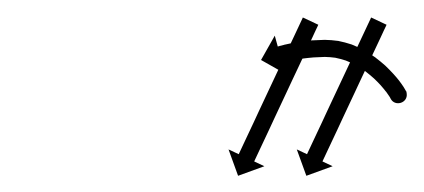

<svg xmlns="http://www.w3.org/2000/svg" viewBox="-20 -561 497 225"><path d="M432.2 -530.2C432.5 -530.8 432.7 -531.4 433 -532L414.9 -540.5C414.6 -539.9 414.3 -539.3 414.1 -538.7C413.3 -537 412.5 -535.3 411.7 -533.6C410.4 -531 409.2 -528.4 408 -525.7C406.4 -522.3 404.8 -518.9 403.2 -515.5C401.3 -511.4 399.4 -507.4 397.5 -503.4C395.4 -498.8 393.2 -494.3 391.1 -489.8C388.9 -485 386.6 -480.2 384.3 -475.3C382 -470.4 379.7 -465.4 377.3 -460.4C375 -455.4 372.7 -450.4 370.3 -445.5C368.1 -440.6 365.8 -435.8 363.5 -431C361.4 -426.5 359.3 -422 357.2 -417.4C355.3 -413.4 353.4 -409.4 351.5 -405.3C349.9 -401.9 348.3 -398.5 346.7 -395.1C345.5 -392.4 344.2 -389.8 343 -387.2C342.2 -385.5 341.4 -383.8 340.6 -382.1C340.3 -381.5 340 -380.9 339.8 -380.3L327.8 -385.9L339 -355L369.8 -366.2L357.9 -371.8C358.2 -372.4 358.4 -373 358.7 -373.6C359.5 -375.3 360.3 -377 361.1 -378.7C362.3 -381.3 363.6 -383.9 364.8 -386.6C366.4 -390 368 -393.4 369.6 -396.8C371.5 -400.9 373.4 -404.9 375.3 -408.9C377.4 -413.5 379.5 -418 381.6 -422.5C383.9 -427.3 386.2 -432.1 388.4 -437C390.8 -441.9 393.1 -446.9 395.4 -451.9C397.8 -456.9 400.1 -461.9 402.4 -466.9C404.7 -471.7 407 -476.5 409.2 -481.3C411.4 -485.8 413.5 -490.4 415.6 -494.9C417.5 -498.9 419.4 -503 421.3 -507C422.9 -510.4 424.5 -513.8 426.1 -517.2C427.3 -519.9 428.5 -522.5 429.8 -525.2C430.6 -526.8 431.4 -528.5 432.2 -530.2ZM352.2 -530.2C352.5 -530.8 352.7 -531.4 353 -532L334.9 -540.5C334.6 -539.9 334.3 -539.3 334.1 -538.7C333.3 -537 332.5 -535.3 331.7 -533.6C330.4 -531 329.2 -528.4 328 -525.7C326.4 -522.3 324.8 -518.9 323.2 -515.5C321.3 -511.4 319.4 -507.4 317.5 -503.4C315.4 -498.8 313.2 -494.3 311.1 -489.8C308.9 -485 306.6 -480.2 304.3 -475.3C302 -470.4 299.7 -465.4 297.3 -460.4C295 -455.4 292.7 -450.4 290.3 -445.5C288.1 -440.6 285.8 -435.8 283.5 -431C281.4 -426.5 279.3 -422 277.2 -417.4C275.3 -413.4 273.4 -409.4 271.5 -405.3C269.9 -401.9 268.3 -398.5 266.7 -395.1C265.5 -392.4 264.2 -389.8 263 -387.2C262.2 -385.5 261.4 -383.8 260.6 -382.1C260.3 -381.5 260 -380.9 259.8 -380.3L247.8 -385.9L259 -355L289.8 -366.2L277.9 -371.8C278.2 -372.4 278.4 -373 278.7 -373.6C279.5 -375.3 280.3 -377 281.1 -378.7C282.3 -381.3 283.6 -383.9 284.8 -386.6C286.4 -390 288 -393.4 289.6 -396.8C291.5 -400.9 293.4 -404.9 295.3 -408.9C297.4 -413.5 299.5 -418 301.6 -422.5C303.9 -427.3 306.2 -432.1 308.4 -437C310.8 -441.9 313.1 -446.9 315.4 -451.9C317.8 -456.9 320.1 -461.9 322.4 -466.9C324.7 -471.7 327 -476.5 329.2 -481.3C331.4 -485.8 333.5 -490.4 335.6 -494.9C337.5 -498.9 339.4 -503 341.3 -507C342.9 -510.4 344.5 -513.8 346.1 -517.2C347.3 -519.9 348.5 -522.5 349.8 -525.2C350.6 -526.8 351.4 -528.5 352.2 -530.2ZM456.6 -451.4C456.5 -452.3 456.3 -453.1 456.2 -454L436.4 -451.2C436.5 -450.3 436.7 -449.4 436.8 -448.5C437.6 -442.9 443.6 -441.8 448.7 -443.4C453.9 -445 458.2 -449.3 455.7 -454.4C454.9 -455.8 454.1 -457.3 453.2 -458.7C453.2 -458.7 453.2 -458.8 453.1 -458.8C453.1 -458.9 453 -459 453 -459C451.5 -461.3 449.9 -463.6 448.2 -465.8C448.2 -465.8 448.2 -465.8 448.1 -465.9C448.1 -466 448.1 -466 448.1 -466C445.8 -468.9 443.5 -471.7 441 -474.4C441 -474.4 441 -474.5 440.9 -474.5C440.9 -474.6 440.8 -474.6 440.8 -474.6C437.9 -477.8 434.8 -480.9 431.7 -483.9C431.7 -483.9 431.6 -483.9 431.6 -484C431.5 -484 431.5 -484.1 431.5 -484.1C427.9 -487.3 424.1 -490.4 420.3 -493.3C420.3 -493.3 420.2 -493.4 420.2 -493.4C420.1 -493.5 420 -493.6 420 -493.6C415.8 -496.5 411.5 -499.3 407.1 -501.9C407.1 -501.9 407 -502 406.8 -502.1C406.7 -502.1 406.6 -502.2 406.6 -502.2C402 -504.6 397.2 -506.8 392.3 -508.8C392.3 -508.8 392.1 -508.8 392 -508.9C391.9 -508.9 391.7 -509 391.7 -509C386.8 -510.6 381.7 -512 376.6 -513C376.6 -513 376.4 -513.1 376.3 -513.1C376.1 -513.1 375.9 -513.1 375.9 -513.1C370.9 -513.8 365.8 -514.2 360.7 -514.3C360.7 -514.3 360.6 -514.3 360.6 -514.3C360.5 -514.3 360.4 -514.3 360.4 -514.3C355.5 -514.2 350.6 -514 345.8 -513.7C345.8 -513.7 345.7 -513.7 345.7 -513.7C345.6 -513.7 345.5 -513.7 345.5 -513.7C341.2 -513.3 336.8 -512.8 332.5 -512.2C332.5 -512.2 332.4 -512.2 332.4 -512.2C332.4 -512.2 332.3 -512.2 332.3 -512.2C328.6 -511.6 325 -511 321.4 -510.3C321.4 -510.3 321.3 -510.3 321.3 -510.3C321.3 -510.3 321.2 -510.3 321.2 -510.3C318.4 -509.7 315.6 -509.1 312.9 -508.5C312.9 -508.5 312.8 -508.4 312.8 -508.4C312.8 -508.4 312.8 -508.4 312.8 -508.4C311 -508 309.2 -507.5 307.4 -507.1C307.4 -507.1 307.4 -507.1 307.4 -507.1C307.4 -507 307.4 -507 307.4 -507C306.7 -506.9 306.1 -506.7 305.5 -506.5L302 -519.2L285.9 -490.7L314.4 -474.6L310.9 -487.3C311.5 -487.4 312.1 -487.6 312.7 -487.8C312.7 -487.8 312.6 -487.8 312.6 -487.7C312.6 -487.7 312.6 -487.7 312.6 -487.7C314.2 -488.2 315.9 -488.6 317.6 -489C317.6 -489 317.5 -489 317.5 -489C317.5 -489 317.5 -489 317.5 -489C320 -489.6 322.7 -490.2 325.3 -490.7C325.3 -490.7 325.2 -490.7 325.2 -490.7C325.1 -490.7 325.1 -490.7 325.1 -490.7C328.5 -491.3 331.9 -491.9 335.3 -492.4C335.3 -492.4 335.3 -492.4 335.2 -492.4C335.2 -492.4 335.1 -492.4 335.1 -492.4C339.2 -492.9 343.3 -493.4 347.3 -493.7C347.3 -493.7 347.3 -493.7 347.2 -493.7C347.2 -493.7 347.1 -493.7 347.1 -493.7C351.7 -494 356.2 -494.2 360.8 -494.3C360.8 -494.3 360.7 -494.3 360.6 -494.3C360.5 -494.3 360.4 -494.3 360.4 -494.3C364.7 -494.2 369 -493.9 373.2 -493.3C373.2 -493.3 373 -493.3 372.9 -493.4C372.7 -493.4 372.6 -493.4 372.6 -493.4C376.9 -492.5 381.2 -491.4 385.4 -490C385.4 -490 385.3 -490 385.2 -490.1C385 -490.1 384.9 -490.2 384.9 -490.2C389.1 -488.5 393.3 -486.6 397.4 -484.5C397.4 -484.5 397.2 -484.5 397.1 -484.6C397 -484.6 396.9 -484.7 396.9 -484.7C400.9 -482.4 404.7 -479.9 408.4 -477.3C408.4 -477.3 408.3 -477.3 408.3 -477.4C408.2 -477.4 408.1 -477.5 408.1 -477.5C411.5 -474.8 414.9 -472.1 418.1 -469.2C418.1 -469.2 418.1 -469.2 418 -469.3C418 -469.3 417.9 -469.4 417.9 -469.4C420.8 -466.7 423.5 -463.9 426.2 -461C426.2 -461 426.2 -461.1 426.1 -461.1C426.1 -461.2 426 -461.2 426 -461.2C428.2 -458.7 430.3 -456.2 432.3 -453.6C432.3 -453.6 432.3 -453.7 432.3 -453.7C432.2 -453.8 432.2 -453.9 432.2 -453.9C433.6 -451.9 435 -450 436.3 -448C436.3 -448 436.3 -448 436.2 -448.1C436.2 -448.2 436.1 -448.3 436.1 -448.3C436.7 -447.4 437.3 -446.5 437.7 -445.5C440.2 -440.5 445.3 -439.2 449.6 -440.5C453.9 -441.8 457.4 -445.8 456.6 -451.4Z"/></svg>

Font: FRB American Cursive Just Arrows Medium
Style: Italic
Weight: 500
Italic angle: -25°
Version: Version 2.0;Modular Font Editor K font №1